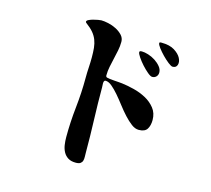

<svg xmlns="http://www.w3.org/2000/svg" viewBox="-116 -934 1233 1120"><g transform="rotate(15 500.0 -373.5)"><path d="M364 -571Q364 -602 361.5 -627.5Q359 -653 350.5 -675Q342 -697 326 -716Q310 -735 283 -755Q277 -759 277 -763Q277 -770 288 -775.5Q299 -781 313.5 -785Q328 -789 342 -791.5Q356 -794 362 -794Q380 -794 405 -788.5Q430 -783 452.5 -771.5Q475 -760 491 -743Q507 -726 507 -703Q507 -676 501.5 -649.5Q496 -623 490 -597Q484 -571 478.5 -544.5Q473 -518 473 -491Q473 -483 480 -480Q486 -478 498.5 -476.5Q511 -475 525 -474Q539 -473 552.5 -472Q566 -471 574 -470Q607 -466 647 -456Q687 -446 721 -427.5Q755 -409 778 -380Q801 -351 801 -309Q801 -276 787.5 -254.5Q774 -233 737 -233Q715 -233 692.5 -250Q670 -267 647 -292Q624 -317 601.5 -346.5Q579 -376 557.5 -401Q536 -426 515.5 -443Q495 -460 477 -460Q471 -460 468.5 -454.5Q466 -449 466 -442Q466 -435 466.5 -428Q467 -421 467 -418Q467 -320 470.5 -222.5Q474 -125 474 -27Q474 -13 474.5 0Q475 13 472 23.5Q469 34 460 40.5Q451 47 432 47Q403 47 385 35.5Q367 24 357 5.5Q347 -13 343.5 -36Q340 -59 340 -83Q340 -129 342.5 -174Q345 -219 350 -265Q355 -311 357.5 -356Q360 -401 360 -447Q360 -478 362 -509Q364 -540 364 -571ZM833 -640Q824 -640 805.5 -654.5Q787 -669 768.5 -688Q750 -707 736 -725.5Q722 -744 722 -753Q722 -758 726.5 -758.5Q731 -759 734 -759Q784 -759 813.5 -740.5Q843 -722 854.5 -699.5Q866 -677 860 -658.5Q854 -640 833 -640ZM733 -552Q723 -552 704.5 -567.5Q686 -583 668 -603Q650 -623 636.5 -643Q623 -663 623 -672Q623 -678 628 -679Q633 -680 637 -680Q654 -680 676.5 -673Q699 -666 719 -653Q739 -640 753 -623Q767 -606 767 -587Q767 -572 757.5 -562Q748 -552 733 -552Z"/></g></svg>

Font: SoukouMincho
Style: Regular
Weight: 400
Designer: Dr. Ken Lunde (project architect, glyph set definition & overall production); Masataka HATTORI  (production & ideograph 
Foundry: Adobe Systems Incorporated
Version: Version 1.00